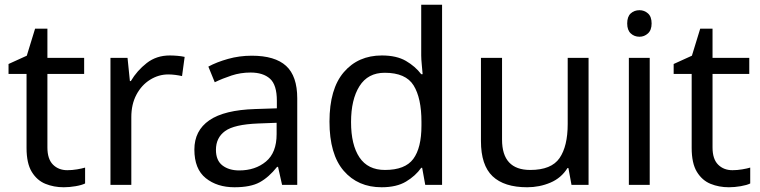

<svg xmlns="http://www.w3.org/2000/svg" viewBox="-20 -780 3207 810"><path d="M264 -62Q284 -62 305 -65.5Q326 -69 339 -73V-6Q325 1 299 5.5Q273 10 249 10Q207 10 171.5 -4.5Q136 -19 114 -55Q92 -91 92 -156V-468H16V-510L93 -545L128 -659H180V-536H335V-468H180V-158Q180 -109 203.5 -85.5Q227 -62 264 -62Z M696 -546Q711 -546 728.5 -544.5Q746 -543 759 -540L748 -459Q735 -462 719.5 -464Q704 -466 690 -466Q649 -466 613 -443.5Q577 -421 555.5 -380.5Q534 -340 534 -286V0H446V-536H518L528 -438H532Q558 -482 599 -514Q640 -546 696 -546Z M1042 -545Q1140 -545 1187 -502Q1234 -459 1234 -365V0H1170L1153 -76H1149Q1114 -32 1075.5 -11Q1037 10 969 10Q896 10 848 -28.5Q800 -67 800 -149Q800 -229 863 -272.5Q926 -316 1057 -320L1148 -323V-355Q1148 -422 1119 -448Q1090 -474 1037 -474Q995 -474 957 -461.5Q919 -449 886 -433L859 -499Q894 -518 942 -531.5Q990 -545 1042 -545ZM1068 -259Q968 -255 929.5 -227Q891 -199 891 -148Q891 -103 918.5 -82Q946 -61 989 -61Q1057 -61 1102 -98.5Q1147 -136 1147 -214V-262Z M1590 10Q1490 10 1430 -59.5Q1370 -129 1370 -267Q1370 -405 1430.5 -475.5Q1491 -546 1591 -546Q1653 -546 1692.5 -523Q1732 -500 1757 -467H1763Q1762 -480 1759.5 -505.5Q1757 -531 1757 -546V-760H1845V0H1774L1761 -72H1757Q1733 -38 1693 -14Q1653 10 1590 10ZM1604 -63Q1689 -63 1723.5 -109.5Q1758 -156 1758 -250V-266Q1758 -366 1725 -419.5Q1692 -473 1603 -473Q1532 -473 1496.5 -416.5Q1461 -360 1461 -265Q1461 -169 1496.5 -116Q1532 -63 1604 -63Z M2463 -536V0H2391L2378 -71H2374Q2348 -29 2302 -9.5Q2256 10 2204 10Q2107 10 2058 -36.5Q2009 -83 2009 -185V-536H2098V-191Q2098 -63 2217 -63Q2306 -63 2340.5 -113Q2375 -163 2375 -257V-536Z M2678 -737Q2698 -737 2713.5 -723.5Q2729 -710 2729 -681Q2729 -653 2713.5 -639Q2698 -625 2678 -625Q2656 -625 2641 -639Q2626 -653 2626 -681Q2626 -710 2641 -723.5Q2656 -737 2678 -737ZM2721 -536V0H2633V-536Z M3070 -62Q3090 -62 3111 -65.5Q3132 -69 3145 -73V-6Q3131 1 3105 5.5Q3079 10 3055 10Q3013 10 2977.5 -4.5Q2942 -19 2920 -55Q2898 -91 2898 -156V-468H2822V-510L2899 -545L2934 -659H2986V-536H3141V-468H2986V-158Q2986 -109 3009.5 -85.5Q3033 -62 3070 -62Z"/></svg>

Font: Noto Sans Old Sogdian
Style: Regular
Weight: 400
Designer: Monotype Design Team
Foundry: Monotype Imaging Inc.
Version: Version 2.002; ttfautohint (v1.8.4.7-5d5b)